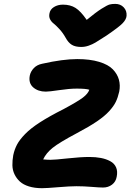

<svg xmlns="http://www.w3.org/2000/svg" viewBox="-20 -987 688 997"><path d="M578.1 -966.8Q605.5 -966.8 622.3 -949Q639.2 -931.2 637.2 -904.8Q635.7 -886.2 616.9 -866.5Q598.1 -846.7 532.2 -801.8Q491.2 -775.4 475.6 -766.1Q460 -756.8 440.7 -750Q421.4 -743.2 401.9 -743.2Q371.1 -743.2 352.8 -754.4Q334.5 -765.6 320.8 -791Q306.6 -816.4 288.3 -836.2Q270 -856 258.3 -865Q246.6 -874 240 -887Q233.4 -899.9 236.8 -917Q240.2 -938 260 -950.4Q279.8 -962.9 307.1 -962.9Q345.2 -962.9 372.3 -945.8Q399.4 -928.7 430.2 -883.8Q477.5 -922.9 507.3 -941.7Q537.1 -960.4 549.1 -963.6Q561 -966.8 578.1 -966.8ZM198.2 -9.8Q159.7 -9.8 130.1 -19Q100.6 -28.3 83.3 -44.2Q65.9 -60.1 55.4 -81.8Q44.9 -103.5 44.4 -128.7Q43.9 -153.8 48.8 -181.2Q55.2 -211.4 68.6 -236.6Q82 -261.7 110.4 -291Q138.7 -320.3 188 -352.1Q237.3 -383.8 309.1 -419.9Q383.8 -460 410.4 -480.2Q437 -500.5 443.8 -521Q425.8 -526.9 378.9 -526.9Q340.3 -526.9 287.8 -519Q235.4 -511.2 217.8 -511.2Q177.7 -511.2 152.3 -533.4Q127 -555.7 134.8 -595.2Q139.6 -616.7 155.8 -633.5Q171.9 -650.4 198.2 -655.8Q306.6 -680.2 380.9 -680.2Q447.3 -680.2 494.9 -665.8Q542.5 -651.4 565.9 -627Q589.4 -602.5 597.4 -573.5Q605.5 -544.4 599.1 -511.2Q592.3 -481 581.5 -458.5Q570.8 -436 547.1 -409.9Q523.4 -383.8 482.7 -356.2Q441.9 -328.6 379.9 -295.9Q287.1 -246.6 253.2 -219.2Q219.2 -191.9 204.1 -159.2Q226.6 -157.2 242.2 -157.2Q265.1 -157.2 332.3 -164.6Q399.4 -171.9 443.8 -171.9Q477.1 -171.9 503.9 -166.7Q530.8 -161.6 552.2 -150.1Q573.7 -138.7 582.8 -117.9Q591.8 -97.2 585.9 -68.8Q581.5 -43.5 561.8 -28.3Q542 -13.2 515.1 -13.2Q497.1 -13.2 456.1 -16.6Q415 -20 377 -20Q342.8 -20 282.2 -14.9Q221.7 -9.8 198.2 -9.8Z"/></svg>

Font: Shantell Sans Irregular
Style: Bold Italic
Weight: 700
Italic angle: -11.31°
Designer: Stephen Nixon, Anya Danilova, Shantell Martin
Foundry: Arrow Type
Version: Version 1.006;[9816181b4]